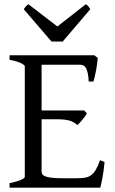

<svg xmlns="http://www.w3.org/2000/svg" viewBox="-20 -872 536 892"><path d="M465.8 -119.1Q461.9 -77.1 455.8 -45.7Q449.7 -14.2 445.8 0H24.4V-21Q57.6 -27.8 76.4 -35.9Q95.2 -43.9 95.2 -50.8V-564Q95.2 -569.8 77.4 -578.6Q59.6 -587.4 24.4 -594.2V-615.2H418L434.1 -603Q433.1 -590.3 431.2 -575.2Q429.2 -560.1 426.3 -544.9Q423.3 -529.8 420.2 -516.1Q417 -502.4 414.1 -493.2H392.1Q391.1 -515.6 387.9 -530.8Q384.8 -545.9 379.9 -554.9Q375 -564 367.9 -567.6Q360.8 -571.3 352.1 -571.3H173.3V-358.9H371.1L383.8 -345.2Q379.9 -338.4 374.3 -330.6Q368.7 -322.8 362.5 -315.2Q356.4 -307.6 350.3 -301.3Q344.2 -294.9 338.9 -291Q331.5 -298.3 323 -303.2Q314.5 -308.1 303.5 -311.5Q292.5 -314.9 277.6 -316.4Q262.7 -317.9 242.2 -317.9H173.3V-75.2Q173.3 -67.9 176.8 -62.3Q180.2 -56.6 190.9 -52.5Q201.7 -48.3 221.2 -46.1Q240.7 -43.9 272.9 -43.9H335.9Q358.4 -43.9 374.3 -46.4Q390.1 -48.8 402.3 -57.4Q414.6 -65.9 424.6 -82.5Q434.6 -99.1 444.8 -127.9ZM271.5 -679.2H219.2L90.3 -829.1Q93.8 -834 96.2 -837.4Q98.6 -840.8 100.8 -843.3Q103 -845.7 105.7 -847.7Q108.4 -849.6 112.3 -852.1L246.6 -749L378.4 -852.1Q386.7 -847.7 390.1 -843.3Q393.6 -838.9 399.4 -829.1Z"/></svg>

Font: Gentium Plus Phon
Style: Regular
Weight: 400
Designer: J. Victor Gaultney, Annie Olsen, Iska Routamaa, Becca Hirsbrunner
Foundry: SIL International
Version: Version 5.000